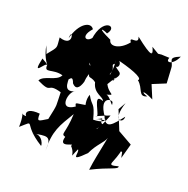

<svg xmlns="http://www.w3.org/2000/svg" viewBox="-114 -663 821 837"><g transform="rotate(20 296.5 -245.0)"><path d="M500 -31 519 -100 452 -138 416 -227 436 -262C404 -169 456 -171 455 -206C418 -160 391 -120 368 -180C368 -193 411 -148 328 -146C307 -224 304 -194 277 -243C257 -194 304 -129 296 -199C233 -185 226 -195 237 -174C166 -125 183 -232 215 -236C167 -216 165 -247 168 -302C162 -238 174 -316 191 -265C210 -243 225 -255 235 -288C236 -294 236 -385 325 -352C347 -394 313 -395 334 -408C342 -383 366 -406 347 -426C436 -403 467 -384 452 -375C486 -347 476 -305 515 -322C483 -330 483 -346 540 -317L514 -379L575 -404L571 -474C570 -506 536 -512 593 -535C573 -488 535 -486 548 -513C496 -514 530 -518 464 -508C508 -512 520 -497 462 -533C480 -496 474 -487 390 -554C406 -515 346 -548 367 -519C331 -474 284 -469 279 -499C201 -535 234 -532 256 -520C294 -566 216 -582 202 -474C217 -493 218 -451 216 -514C206 -445 139 -457 192 -516C174 -545 125 -519 106 -443C106 -502 146 -407 68 -433C71 -383 79 -395 39 -346C37 -328 54 -311 25 -381C42 -289 94 -286 29 -321C7 -224 48 -313 58 -301C55 -261 87 -296 136 -282C120 -249 60 -255 45 -225C125 -186 79 -232 154 -210C155 -140 161 -165 143 -82C107 -61 99 -49 100 -91C8 -100 50 -34 73 -64C-3 -45 38 -113 35 -6C100 -62 42 -30 152 38C159 47 148 -17 97 0C163 -9 184 -22 179 52C176 -39 199 -72 240 -140C236 -47 214 -41 239 -34C221 28 294 -29 276 -6C309 27 282 58 310 -2C323 10 287 69 357 -2C378 -49 408 -69 415 -93C398 -5 392 17 386 65C469 23 506 22 502 7C438 24 482 1 492 -76C448 -61 472 -122 432 -81L495 -56ZM353 -337C319 -325 345 -413 257 -358C271 -381 224 -331 224 -396C209 -379 245 -364 233 -363C257 -323 219 -386 240 -356C244 -295 248 -327 280 -302C291 -253 336 -255 340 -237C278 -261 358 -162 334 -164C313 -155 372 -182 393 -189C359 -98 343 -105 365 -125C414 -176 360 -110 363 -165C330 -145 319 -152 381 -162C312 -249 371 -259 381 -247C393 -206 357 -285 335 -266C395 -282 350 -269 330 -320C415 -400 335 -366 331 -424C339 -397 331 -345 313 -280L357 -352Z"/></g></svg>

Font: Hussar Lance
Style: Regular
Weight: 700
Foundry: Cannot Into Space Fonts, PlusOne Fonts
Version: Version 2.27